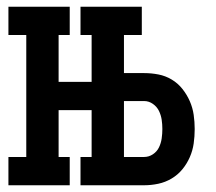

<svg xmlns="http://www.w3.org/2000/svg" viewBox="-20 -550 640 570"><path d="M219 -446V-530H401V-446ZM5 0V-84H58V-446H5V-530H187V-446H154V-307H300V-223H154V-84H187V0ZM219 0V-84H401V0ZM252 0V-530H348V-333H408Q429 -333 450 -329Q471 -325 489.5 -314Q508 -303 521.5 -286Q535 -269 543.5 -249.5Q552 -230 555 -209Q558 -188 558 -167Q558 -145 555 -124Q552 -103 543.5 -83.5Q535 -64 521.5 -47.5Q508 -31 489.5 -20Q471 -9 450 -4.5Q429 0 408 0ZM348 -84H408Q422 -84 434 -92Q446 -100 452 -112.5Q458 -125 460 -139Q462 -153 462 -167Q462 -181 460 -194.5Q458 -208 452 -220.5Q446 -233 434 -241.5Q422 -250 408 -250H348Z"/></svg>

Font: Iosevka Slab Medium Extended
Style: Regular
Weight: 500
Width: 7
Monospace: yes
Designer: Belleve Invis
Foundry: Belleve Invis
Version: Version 11.1.1; ttfautohint (v1.8.3)